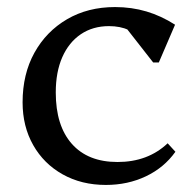

<svg xmlns="http://www.w3.org/2000/svg" viewBox="-20 -512 543 544"><path d="M280 12Q211 12 157.5 -18Q104 -48 74 -101Q44 -154 44 -222Q44 -302 77.5 -362.5Q111 -423 170 -457.5Q229 -492 306 -492Q353 -492 395 -479.5Q437 -467 476 -442L430 -335H414L310 -468H389V-393Q352 -438 289 -438Q243 -438 209 -415Q175 -392 156.5 -350Q138 -308 138 -250Q138 -156 183.5 -104.5Q229 -53 313 -53Q399 -53 455 -106L477 -82Q445 -37 393.5 -12.5Q342 12 280 12Z"/></svg>

Font: Platypi Light Light
Style: Regular
Weight: 300
Version: Version 1.200